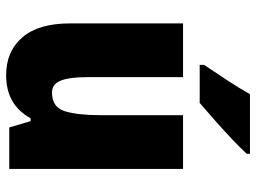

<svg xmlns="http://www.w3.org/2000/svg" viewBox="-122 -684 816 611"><g transform="rotate(90 285.5 -378.0)"><path d="M517 -553V0H385L365 -68H356Q313 10 219 10Q143 10 98.5 -41.5Q54 -93 54 -193V-553H225V-248Q225 -192 236 -164Q247 -136 274 -136Q321 -136 333.5 -177Q346 -218 346 -289V-553ZM469 -756Q453 -738 424.5 -711Q396 -684 364.5 -656Q333 -628 307 -606H186V-620Q210 -656 235.5 -694.5Q261 -733 279 -766H469Z"/></g></svg>

Font: Noto Sans Gurmukhi UI Condensed Black
Style: Regular
Weight: 900
Width: 3
Designer: Jelle Bosma - Monotype Design Team
Foundry: Monotype Imaging Inc.
Version: Version 2.004; ttfautohint (v1.8.4.7-5d5b)